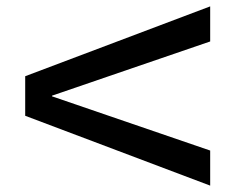

<svg xmlns="http://www.w3.org/2000/svg" viewBox="-20 -591 764 602"><path d="M639 -9 59 -228V-352L639 -571V-461L143 -291V-289L639 -119Z"/></svg>

Font: M PLUS 2 Medium
Style: Regular
Weight: 500
Designer: Coji Morishita
Foundry: UNDERFOREST DESIGN
Version: Version 1.001